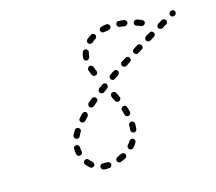

<svg xmlns="http://www.w3.org/2000/svg" viewBox="-86 -660 878 780"><g transform="rotate(-15 353.0 -270.0)"><path d="M262 -11Q260 -11 257 -11Q255 -10 253 -8Q251 -7 250 -5Q249 -3 248 0Q248 5 251 9Q254 13 259 14Q265 15 271 15Q277 15 282 14Q285 14 287 13Q289 12 291 10Q292 8 293 6Q294 3 294 1Q293 -4 289 -8Q286 -11 280 -11Q276 -11 271 -11Q267 -11 262 -11ZM319 -14Q317 -10 319 -5Q319 -3 321 -1Q323 1 325 2Q327 3 330 3Q332 3 335 2Q345 -2 355 -7Q359 -9 361 -14Q362 -19 360 -24Q357 -28 353 -30Q348 -31 343 -29Q335 -25 326 -21Q321 -19 319 -14ZM202 -45Q197 -46 193 -42Q191 -41 190 -39Q189 -37 188 -34Q188 -32 189 -29Q189 -27 191 -25Q198 -16 207 -9Q211 -5 216 -6Q221 -6 225 -10Q226 -12 227 -15Q228 -17 227 -19Q227 -22 226 -24Q225 -26 223 -28Q216 -33 210 -41Q207 -45 202 -45ZM376 -48Q376 -43 380 -39Q384 -36 389 -36Q394 -36 398 -40Q406 -49 411 -58Q414 -63 413 -68Q412 -73 407 -75Q405 -77 403 -77Q400 -78 398 -77Q396 -76 394 -75Q392 -74 390 -71Q386 -64 379 -57Q376 -53 376 -48ZM185 -107Q181 -111 176 -111Q171 -110 167 -107Q164 -103 164 -98Q164 -86 167 -75Q168 -70 172 -67Q177 -65 182 -66Q184 -66 186 -68Q188 -69 190 -71Q191 -73 191 -76Q192 -78 191 -81Q189 -90 189 -99Q189 -104 185 -107ZM404 -113Q404 -108 407 -104Q410 -100 416 -100Q418 -100 420 -100Q423 -101 425 -103Q427 -104 428 -106Q429 -109 429 -111Q430 -117 430 -124Q430 -129 430 -133Q430 -136 429 -138Q428 -140 426 -142Q424 -144 422 -144Q419 -145 417 -145Q412 -145 408 -141Q405 -137 405 -132Q405 -128 405 -124Q405 -119 404 -113ZM210 -168Q208 -173 204 -175Q200 -178 195 -177Q189 -176 187 -171Q181 -162 176 -152Q174 -148 176 -143Q177 -138 182 -136Q187 -133 192 -135Q197 -137 199 -141Q203 -150 208 -158Q211 -163 210 -168ZM400 -175Q401 -173 404 -172Q406 -171 408 -170Q411 -170 413 -170Q418 -172 421 -176Q423 -180 422 -186Q420 -196 416 -206Q416 -208 414 -210Q413 -212 410 -213Q408 -214 406 -215Q403 -215 401 -214Q396 -213 393 -208Q391 -203 393 -198Q396 -189 398 -180Q399 -177 400 -175ZM254 -220Q254 -225 251 -229Q247 -232 242 -232Q237 -232 233 -228Q225 -221 219 -213Q215 -209 215 -204Q216 -199 220 -195Q223 -192 229 -192Q234 -193 237 -196Q244 -204 251 -211Q254 -215 254 -220ZM382 -238Q387 -236 391 -238Q394 -239 395 -241Q397 -243 398 -245Q399 -247 399 -250Q399 -252 398 -254Q393 -263 389 -273Q386 -278 381 -280Q376 -281 372 -279Q367 -277 366 -272Q364 -267 366 -262Q371 -253 375 -244Q377 -239 382 -238ZM307 -267Q307 -272 304 -276Q300 -280 295 -280Q290 -281 286 -277Q278 -270 270 -264Q266 -260 266 -255Q266 -250 269 -246Q273 -242 278 -242Q283 -242 287 -245Q294 -251 302 -258Q306 -261 307 -267ZM362 -309Q363 -315 360 -319Q357 -323 352 -324Q347 -324 343 -321L326 -309Q324 -308 323 -305Q322 -303 321 -301Q321 -298 322 -296Q322 -294 324 -292Q327 -287 332 -287Q337 -286 341 -289L358 -301Q362 -304 362 -309ZM420 -350Q421 -355 418 -359Q415 -363 410 -364Q405 -365 401 -362L384 -351Q380 -348 379 -343Q378 -338 381 -333Q384 -329 389 -328Q394 -327 398 -330L415 -342Q419 -345 420 -350ZM317 -364Q322 -362 327 -364Q332 -366 334 -371Q336 -376 334 -381Q329 -390 327 -399Q325 -404 320 -406Q316 -408 311 -407Q306 -405 304 -400Q301 -396 303 -391Q306 -381 311 -371Q313 -366 317 -364ZM480 -388Q481 -393 478 -398Q475 -402 470 -403Q465 -404 461 -401L443 -390Q439 -388 438 -382Q437 -377 440 -373Q442 -369 447 -368Q453 -366 457 -369L474 -380Q479 -383 480 -388ZM540 -425Q541 -430 538 -435Q537 -437 535 -438Q533 -440 531 -440Q528 -441 526 -440Q523 -440 521 -439L504 -428Q499 -425 498 -420Q497 -415 500 -411Q501 -409 503 -407Q505 -406 507 -405Q510 -405 512 -405Q515 -406 517 -407L534 -417Q539 -420 540 -425ZM298 -436Q301 -432 306 -432Q312 -431 315 -435Q319 -438 320 -443Q321 -452 323 -460Q325 -465 323 -470Q321 -474 316 -476Q311 -478 306 -476Q301 -473 300 -468Q296 -457 295 -445Q295 -440 298 -436ZM601 -461Q602 -466 599 -471Q597 -475 592 -477Q587 -478 582 -475L565 -465Q560 -462 559 -457Q558 -452 560 -448Q563 -443 568 -442Q573 -441 577 -443L595 -454Q599 -456 601 -461ZM662 -497Q663 -502 661 -507Q658 -511 653 -512Q648 -514 643 -511L626 -501Q621 -498 620 -493Q619 -488 621 -484Q623 -481 625 -480Q627 -478 629 -478Q631 -477 634 -478Q636 -478 638 -479L656 -490Q661 -492 662 -497ZM328 -506Q327 -501 331 -497Q332 -495 335 -494Q337 -493 339 -493Q342 -493 344 -494Q346 -494 348 -496Q355 -502 363 -507Q365 -509 367 -511Q368 -513 368 -515Q369 -517 369 -520Q368 -522 367 -524Q365 -527 363 -528Q361 -529 359 -530Q356 -530 354 -530Q352 -530 350 -528Q340 -522 332 -515Q328 -511 328 -506ZM537 -539Q532 -536 531 -531Q529 -526 532 -522Q534 -517 539 -516Q548 -513 558 -509Q560 -509 562 -509Q565 -509 567 -510Q569 -511 571 -513Q573 -514 574 -517Q576 -522 573 -526Q571 -531 566 -533Q556 -537 546 -540Q541 -541 537 -539ZM706 -524Q707 -529 704 -534Q701 -538 696 -539Q691 -540 687 -537H686Q682 -534 681 -529Q680 -524 682 -520Q685 -515 690 -514Q695 -513 700 -516V-517Q705 -519 706 -524ZM392 -544Q389 -539 390 -534Q392 -529 396 -526Q400 -524 405 -525Q415 -527 424 -528Q427 -529 429 -530Q431 -531 433 -533Q434 -535 435 -537Q435 -540 435 -542Q435 -547 430 -550Q426 -554 421 -553Q410 -552 400 -549Q395 -548 392 -544ZM469 -553Q467 -552 465 -551Q463 -549 462 -547Q461 -544 461 -542Q460 -537 464 -533Q467 -529 472 -529Q482 -528 492 -526Q497 -526 501 -529Q505 -532 506 -537Q506 -539 506 -542Q505 -544 503 -546Q502 -548 500 -549Q498 -551 495 -551Q485 -553 474 -553Q472 -554 469 -553Z"/></g></svg>

Font: FRB American Cursive Guidelines Dashed
Style: Italic
Weight: 400
Italic angle: -25°
Version: Version 2.0;Modular Font Editor K font №1